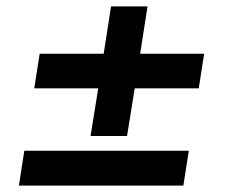

<svg xmlns="http://www.w3.org/2000/svg" viewBox="-20 -580 711 600"><path d="M263 -155 287 -304H87L104 -412H304L327 -560H441L418 -412H618L601 -304H401L377 -155ZM39 0 56 -109H570L553 0Z"/></svg>

Font: Nunito Sans 7pt SemiExpanded ExtraBold
Style: Italic
Weight: 800
Width: 6
Italic angle: -9°
Designer: Vernon Adams
Foundry: Vernon Adams
Version: Version 3.101;gftools[0.9.27]